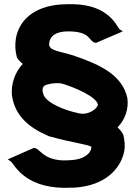

<svg xmlns="http://www.w3.org/2000/svg" viewBox="-20 -745 671 918"><path d="M142 -38 17 17 32 27C46 36 91 150 284 153C304 153 320 152 338 152C486 142 554 60 572 -13C580 -45 576 -76 569 -102C562 -115 554 -125 542 -136C579 -174 596 -225 589 -276C565 -388 454 -438 330 -480C274 -498 215 -502 215 -532C215 -571 246 -595 305 -595C421 -595 401 -544 439 -540L567 -595L552 -605C540 -613 507 -722 328 -725C312 -725 294 -725 276 -724C139 -716 70 -644 56 -561C51 -530 53 -500 60 -474C64 -460 78 -449 89 -440C51 -398 32 -344 37 -289C51 -193 116 -136 209 -96C216 -93 220 -91 229 -90C301 -68 404 -54 417 -43C416 -9 378 16 327 20C313 21 298 22 282 22C182 18 174 -35 142 -38ZM448 -245C446 -225 402 -193 359 -203C284 -218 199 -255 187 -295C181 -313 182 -329 194 -336C203 -342 253 -354 284 -343C339 -326 442 -282 448 -245Z"/></svg>

Font: Bluebird
Style: SfBdExt
Weight: 700
Designer: Jasper
Foundry: Cannot Into Space Fonts
Version: Version 0.98